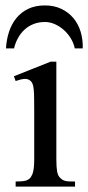

<svg xmlns="http://www.w3.org/2000/svg" viewBox="-20 -687 325 707"><path d="M37.6 0V-18.6Q62 -18.6 74 -21.7Q85.9 -24.9 92.8 -33.7Q95.7 -38.1 98.1 -43.2Q100.6 -48.3 102.3 -55.9Q104 -63.5 105 -74.5Q106 -85.4 106 -101.1V-273.4Q106 -303.2 105.7 -323.5Q105.5 -343.8 104.2 -356.9Q103 -370.1 100.3 -377.2Q97.7 -384.3 92.8 -388.7Q84 -397 71.3 -396.5Q58.6 -396 37.6 -388.7L31.2 -406.2L166.5 -460H187.5V-101.1Q187.5 -71.3 190.2 -56.4Q192.9 -41.5 199.2 -34.7Q204.1 -29.3 208.5 -26.1Q212.9 -22.9 219 -21.2Q225.1 -19.5 233.9 -19Q242.7 -18.6 256.3 -18.6V0ZM255.4 -508.8Q251 -529.3 240 -546.9Q229 -564.5 213.9 -577.6Q198.7 -590.8 181.2 -598.4Q163.6 -606 145.5 -606Q122.6 -606 103.8 -598.6Q85 -591.3 70.6 -578.1Q56.2 -564.9 46.4 -547.1Q36.6 -529.3 31.7 -508.8H2Q3.9 -541.5 13.4 -570.3Q22.9 -599.1 40.5 -620.6Q58.1 -642.1 84 -654.5Q109.9 -667 145.5 -667Q179.2 -667 205.6 -654.5Q231.9 -642.1 250 -620.6Q268.1 -599.1 276.9 -570.3Q285.6 -541.5 284.7 -508.8Z"/></svg>

Font: Doulos SIL Compact
Style: Regular
Weight: 400
Designer: Walt Agee, Victor Gaultney, Peter Martin, Debbi Hosken
Foundry: SIL International
Version: Version 4.110; 2011; Maintenance release ; LnSpcTght